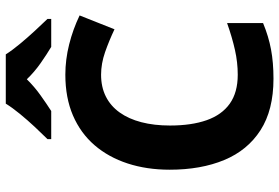

<svg xmlns="http://www.w3.org/2000/svg" viewBox="-174 -800 984 677"><g transform="rotate(-90 318.5 -462.0)"><path d="M393.1 -598.1Q349.6 -598.1 316.2 -581.3Q282.7 -564.5 260 -532.7Q237.3 -501 225.6 -456.1Q213.9 -411.1 213.9 -355Q213.9 -279.3 232.7 -225.8Q251.5 -172.4 291 -144.3Q330.6 -116.2 393.1 -116.2Q436.5 -116.2 480.2 -126Q523.9 -135.7 575.2 -153.8V-26.9Q527.8 -7.3 481.9 1.2Q436 9.8 378.9 9.8Q268.6 9.8 197.5 -35.9Q126.5 -81.5 92.3 -163.8Q58.1 -246.1 58.1 -356Q58.1 -437 80.1 -504.4Q102.1 -571.8 144.5 -621.1Q187 -670.4 249.5 -697.3Q312 -724.1 393.1 -724.1Q446.3 -724.1 499.8 -710.7Q553.2 -697.3 602.1 -673.8L553.2 -550.8Q513.2 -569.8 472.7 -584Q432.1 -598.1 393.1 -598.1ZM464.8 -934.1Q479 -911.6 501.7 -884.3Q524.4 -856.9 548.3 -831.1Q572.3 -805.2 589.8 -787.1V-773.9H491.2Q464.8 -789.6 433.8 -811.3Q402.8 -833 377 -859.9Q350.6 -833 320.8 -811.8Q291 -790.5 265.1 -773.9H166V-787.1Q184.6 -805.7 208.5 -831.3Q232.4 -856.9 254.9 -884.3Q277.3 -911.6 291 -934.1Z"/></g></svg>

Font: Wonky
Style: Regular
Weight: 400
Designer: Monotype Design Team
Foundry: Monotype Imaging Inc.
Version: Version 3.000